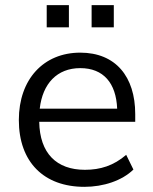

<svg xmlns="http://www.w3.org/2000/svg" viewBox="-20 -715 594 744"><path d="M307 9C381 9 453 -15 497 -58L469 -115C420 -73 369 -57 309 -57C199 -57 134 -121 132 -243H504V-273C504 -418 428 -511 291 -511C149 -511 53 -408 53 -250C53 -87 150 9 307 9ZM335 -609H421V-695H335ZM161 -609H247V-695H161ZM134 -294C145 -391 201 -451 291 -451C381 -451 430 -393 434 -294Z"/></svg>

Font: Poppy and Pepper
Style: Regular
Weight: 400
Designer: Thy Ha
Foundry: Thy Ha
Version: Version 0.001;Glyphs 3.2 (3227)